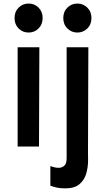

<svg xmlns="http://www.w3.org/2000/svg" viewBox="-20 -806 582 1056"><path d="M137.5 -627Q105 -627 82.5 -649.2Q60 -671.5 60 -707Q60 -742 82.5 -764.2Q105 -786.5 137.5 -786.5Q169.5 -786.5 192 -764.2Q214.5 -742 214.5 -707Q214.5 -671.5 191.8 -649.2Q169 -627 137.5 -627ZM77 0V-546H196.5L194.5 0ZM405.5 -627Q373.5 -627 350.8 -649.2Q328 -671.5 328 -707Q328 -742 350.8 -764.2Q373.5 -786.5 405.5 -786.5Q437.5 -786.5 460.2 -764.2Q483 -742 483 -707Q483 -671.5 460.2 -649.2Q437.5 -627 405.5 -627ZM339 230Q310 230 291.5 225.5Q273 221 257 215.5V107.5Q263.5 110 276.2 113.5Q289 117 303 117Q320.5 117 333.5 105.5Q346.5 94 346.5 65V-546H466L464 26Q464 38 464.2 50.2Q464.5 62.5 464.5 74.5Q464.5 114 454 149.5Q443.5 185 416.5 207.5Q389.5 230 339 230Z"/></svg>

Font: Spline Sans Medium
Style: Regular
Weight: 500
Designer: Eben Sorkin, Mirko Velimirovic
Foundry: Sorkin Type
Version: Version 1.000; ttfautohint (v1.8.3)